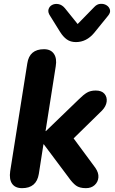

<svg xmlns="http://www.w3.org/2000/svg" viewBox="-20 -970 598 999"><path d="M95 9Q59 9 43 -14Q27 -37 33 -79L122 -640Q133 -714 209 -714Q244 -714 260.5 -690Q277 -666 270 -625L217 -288H219L391 -454Q414 -477 432.5 -488Q451 -499 478 -499Q509 -499 523.5 -482Q538 -465 535 -441Q532 -417 511 -395L363 -250L476 -97Q494 -71 492 -47Q490 -23 472.5 -7Q455 9 427 9Q394 9 375.5 -4.5Q357 -18 336 -48L208 -219H206L182 -65Q170 9 95 9ZM375 -751Q347 -751 327.5 -765Q308 -779 292 -805L241 -887Q228 -906 232.5 -921.5Q237 -937 251.5 -944.5Q266 -952 284.5 -948.5Q303 -945 318 -927L384 -845L471 -934Q485 -949 503 -950Q521 -951 534.5 -942.5Q548 -934 552 -919.5Q556 -905 543 -889L470 -799Q430 -751 375 -751Z"/></svg>

Font: Nunito ExtraBold
Style: Italic
Weight: 800
Italic angle: -9°
Designer: Vernon Adams
Foundry: Vernon Adams
Version: Version 3.601; ttfautohint (v1.8.2.53-6de2)